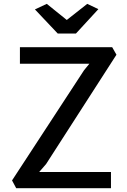

<svg xmlns="http://www.w3.org/2000/svg" viewBox="-20 -992 672 1012"><path d="M226.6 -971.7 332 -886.7 439.9 -971.7 498.5 -943.8 380.4 -815.4H284.2L164.1 -942.4ZM422.9 -621.6 451.2 -656.2H85V-743.2H571.3L593.8 -703.6L222.7 -127L186.5 -85.4H564.9V0H65.4L43.5 -41Z"/></svg>

Font: Merriweather Sans
Style: Regular
Weight: 400
Designer: Eben Sorkin
Foundry: Eben Sorkin
Version: Version 1.006; ttfautohint (v1.4.1) -l 6 -r 50 -G 0 -x 11 -H